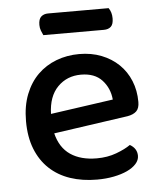

<svg xmlns="http://www.w3.org/2000/svg" viewBox="-50 -694 626 752"><g transform="rotate(-5 263.5 -318.5)"><path d="M150 -181Q164 -124 204.5 -96.5Q245 -69 308 -69Q350 -69 385 -82Q420 -95 441 -110Q469 -94 469 -65Q469 -48 456 -33.5Q443 -19 420.5 -8.5Q398 2 367.5 8Q337 14 302 14Q244 14 196.5 -2Q149 -18 115 -50Q81 -82 62.5 -129Q44 -176 44 -238Q44 -298 62 -343.5Q80 -389 111 -419.5Q142 -450 184 -466Q226 -482 274 -482Q322 -482 361.5 -466.5Q401 -451 429.5 -423.5Q458 -396 473.5 -358Q489 -320 489 -275Q489 -250 477 -238.5Q465 -227 442 -223ZM274 -401Q219 -401 182.5 -364Q146 -327 144 -258L390 -293Q386 -338 357 -369.5Q328 -401 274 -401ZM141 -568Q137 -576 133 -586.5Q129 -597 129 -609Q129 -632 139.5 -641.5Q150 -651 167 -651H405Q417 -634 417 -610Q417 -587 407 -577.5Q397 -568 379 -568Z"/></g></svg>

Font: Baloo Da 2 Medium
Style: Regular
Weight: 500
Designer: Noopur Datye, Sulekha Rajkumar and Ek Type
Foundry: Ek Type
Version: Version 1.640;hotconv 1.0.111;makeotfexe 2.5.65597; ttfautoh